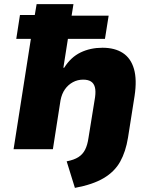

<svg xmlns="http://www.w3.org/2000/svg" viewBox="-20 -725 740 933"><path d="M344 188 304 59Q340 52 361 38.5Q382 25 393.5 2.5Q405 -20 410 -55L442 -253Q446 -283 441 -301.5Q436 -320 422 -329Q408 -338 384 -338Q357 -338 334 -325.5Q311 -313 295.5 -291Q280 -269 274 -237L237 0H46L130 -536H59L77 -652H149L158 -705H337L328 -649H508L490 -536H310L288 -396H292Q324 -447 371.5 -470Q419 -493 478 -493Q538 -493 577 -467.5Q616 -442 631 -390Q646 -338 634 -259L602 -56Q591 12 564 60.5Q537 109 484 140.5Q431 172 344 188Z"/></svg>

Font: Nunito Sans 7pt Black
Style: Italic
Weight: 900
Italic angle: -9°
Version: Version 3.101;gftools[0.9.27]